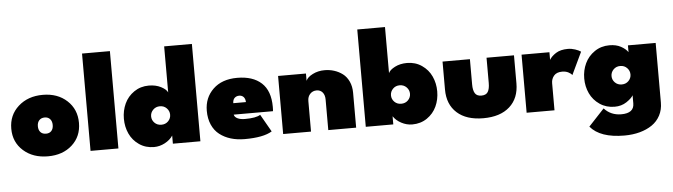

<svg xmlns="http://www.w3.org/2000/svg" viewBox="-52 -910 4742 1352"><g transform="rotate(-5 2318.5 -234.0)"><path d="M257 12Q151.5 12 83.8 -48.2Q16 -108.5 16 -204Q16 -300 84 -361.2Q152 -422.5 257 -422.5Q362 -422.5 428.2 -361.2Q494.5 -300 494.5 -204Q494.5 -108 428.2 -48Q362 12 257 12ZM257 -148Q281.5 -148 295.2 -163.2Q309 -178.5 309 -205Q309 -231.5 295 -247Q281 -262.5 257 -262.5Q232.5 -262.5 218.2 -247Q204 -231.5 204 -205Q204 -178.5 218 -163.2Q232 -148 257 -148Z M755.5 0H558.5V-688H755.5Z M1335 0H1140.5V-57.5Q1120.5 -27 1083.5 -7.5Q1046.5 12 1007 12Q947.5 12 902.2 -19Q857 -50 834.5 -98.8Q812 -147.5 812 -205Q812 -262 834.5 -311Q857 -360 902.5 -391.2Q948 -422.5 1007 -422.5Q1056 -422.5 1092.8 -403.5Q1129.5 -384.5 1139 -362.5V-688H1335ZM1072 -140Q1101 -140 1120 -159.2Q1139 -178.5 1139 -205Q1139 -231.5 1120 -251Q1101 -270.5 1072 -270.5Q1043 -270.5 1023.8 -251Q1004.5 -231.5 1004.5 -205Q1004.5 -178.5 1023.5 -159.2Q1042.5 -140 1072 -140Z M1585 -166.5Q1588.5 -149 1609 -139Q1629.5 -129 1661 -129Q1741 -129 1770.5 -149L1841 -25.5Q1780 12 1647.5 12Q1594 12 1549.5 -1.5Q1505 -15 1470.8 -41.5Q1436.5 -68 1417.5 -111Q1398.5 -154 1398.5 -209.5Q1398.5 -302 1461 -362.2Q1523.5 -422.5 1631.5 -422.5Q1742 -422.5 1803 -366.5Q1864 -310.5 1864 -197.5Q1864 -171 1862.5 -166.5ZM1678.5 -247Q1677.5 -271 1665.8 -283.5Q1654 -296 1634.5 -296Q1615.5 -296 1602.5 -284Q1589.5 -272 1589 -247Z M2249.5 -422.5Q2285 -422.5 2317.2 -412.2Q2349.5 -402 2376.5 -381.8Q2403.5 -361.5 2419.8 -326.5Q2436 -291.5 2436 -246.5V0H2239V-216Q2239 -248 2223.2 -266.8Q2207.5 -285.5 2181 -285.5Q2153.5 -285.5 2135.2 -266.2Q2117 -247 2117 -216V0H1920V-410.5H2117V-359Q2127 -384 2165 -403.2Q2203 -422.5 2249.5 -422.5Z M2504 0V-688H2700V-362.5Q2709.5 -384.5 2746.2 -403.5Q2783 -422.5 2832 -422.5Q2891 -422.5 2936.5 -391.2Q2982 -360 3004.5 -311Q3027 -262 3027 -205Q3027 -147.5 3004.5 -98.8Q2982 -50 2936.8 -19Q2891.5 12 2832 12Q2792.5 12 2755.5 -7.5Q2718.5 -27 2698.5 -57.5V0ZM2767 -140Q2796.5 -140 2815.5 -159.2Q2834.5 -178.5 2834.5 -205Q2834.5 -231.5 2815.2 -251Q2796 -270.5 2767 -270.5Q2738 -270.5 2719 -251Q2700 -231.5 2700 -205Q2700 -178.5 2719 -159.2Q2738 -140 2767 -140Z M3276 -232Q3276 -191 3289 -169.5Q3302 -148 3334.5 -148Q3367.5 -148 3380.5 -169.2Q3393.5 -190.5 3393.5 -232V-410.5H3587.5V-213Q3587.5 -107.5 3521 -47.8Q3454.5 12 3334.5 12Q3215 12 3148.8 -47.8Q3082.5 -107.5 3082.5 -213V-410.5H3276Z M3838 0H3641V-410.5H3838V-356.5Q3852 -381 3884.5 -401.8Q3917 -422.5 3969 -422.5Q3995 -422.5 4020.2 -414Q4045.5 -405.5 4060.5 -395L3985 -236Q3977.5 -247.5 3958.8 -257Q3940 -266.5 3915.5 -266.5Q3875.5 -266.5 3856.8 -244Q3838 -221.5 3838 -192Z M4314 220Q4142.5 220 4072.5 136L4183.5 17Q4231 69 4304.5 69Q4395 69 4395 0V-57.5Q4383 -36 4347 -12Q4311 12 4263 12Q4203.5 12 4157.8 -19Q4112 -50 4089 -98.8Q4066 -147.5 4066 -205Q4066 -262 4089 -311Q4112 -360 4157.8 -391.2Q4203.5 -422.5 4263 -422.5Q4310.5 -422.5 4343.8 -404.2Q4377 -386 4393 -362.5V-410.5H4589V11Q4589 61.5 4567.8 101.8Q4546.5 142 4509.2 167.5Q4472 193 4422.2 206.5Q4372.5 220 4314 220ZM4278 -251Q4259 -231.5 4259 -205Q4259 -178.5 4278 -159.2Q4297 -140 4326 -140Q4355 -140 4374 -159.2Q4393 -178.5 4393 -205Q4393 -231.5 4374 -251Q4355 -270.5 4326 -270.5Q4297 -270.5 4278 -251Z"/></g></svg>

Font: League Spartan Black
Style: Regular
Weight: 900
Foundry: The League of Moveable Type
Version: Version 2.002